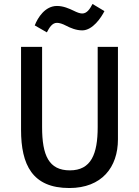

<svg xmlns="http://www.w3.org/2000/svg" viewBox="-20 -930 699 967"><path d="M394 -777C364 -777 335 -789 312 -801C295 -810 279 -815 267 -815C243 -815 229 -792 216 -767L155 -802C170 -841 207 -900 267 -900C299 -900 328 -887 351 -876C367 -868 382 -862 394 -862C418 -862 433 -885 446 -910L506 -874C490 -842 447 -777 394 -777ZM574 -228C574 -88 493 17 329 17C143 17 86 -100 86 -276V-694H192V-290C192 -147 226 -72 332 -72C439 -72 472 -154 472 -290V-694H574Z"/></svg>

Font: Repo Medium
Style: Regular
Weight: 500
Designer: Stefan Peev
Foundry: Context Ltd
Version: Version 1.502